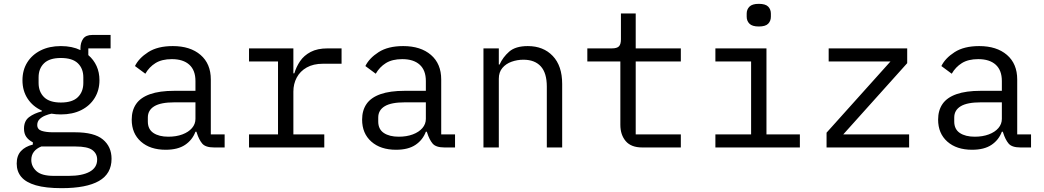

<svg xmlns="http://www.w3.org/2000/svg" viewBox="-20 -768 5440 1000"><path d="M561 59Q561 137 495.5 174.5Q430 212 301 212Q218 212 166.5 197Q115 182 91 153.5Q67 125 67 84Q67 43 89 19Q111 -5 151 -15V-27Q129 -38 117 -55Q105 -72 105 -98Q105 -138 131.5 -158Q158 -178 198 -188V-192Q151 -213 124 -254Q97 -295 97 -350Q97 -403 122 -443Q147 -483 192 -505.5Q237 -528 297 -528Q356 -528 399 -507V-516Q399 -546 413 -566Q427 -586 461 -586H556V-516H440V-481Q468 -457 483 -424Q498 -391 498 -350Q498 -298 473 -257.5Q448 -217 403 -194.5Q358 -172 297 -172Q284 -172 272 -173Q260 -174 248 -176Q233 -173 215.5 -166Q198 -159 186 -147Q174 -135 174 -117Q174 -94 197 -86.5Q220 -79 257 -79H371Q471 -79 516 -41.5Q561 -4 561 59ZM486 63Q486 32 461 13.5Q436 -5 374 -5H195Q170 5 156.5 22.5Q143 40 143 65Q143 99 170 123.5Q197 148 260 148H338Q408 148 447 126.5Q486 105 486 63ZM297 -234Q357 -234 385.5 -262Q414 -290 414 -336V-365Q414 -411 385.5 -438.5Q357 -466 297 -466Q238 -466 209.5 -438.5Q181 -411 181 -365V-336Q181 -290 209.5 -262Q238 -234 297 -234Z M1095 0Q1050 0 1033 -20.5Q1016 -41 1005 -76L1003 -82H998Q982 -39 944 -13.5Q906 12 843 12Q762 12 714 -30.5Q666 -73 666 -145Q666 -193 689 -226.5Q712 -260 761.5 -277.5Q811 -295 888 -295H998V-346Q998 -402 966 -431Q934 -460 875 -460Q823 -460 790 -439.5Q757 -419 737 -384L683 -424Q703 -465 752 -496.5Q801 -528 880 -528Q971 -528 1024.5 -482Q1078 -436 1078 -354V-68H1150V0ZM857 -56Q898 -56 930 -68Q962 -80 980 -101Q998 -122 998 -149V-235H888Q817 -235 783.5 -214.5Q750 -194 750 -156V-135Q750 -95 779 -75.5Q808 -56 857 -56Z M1277 -68H1428V-448H1277V-516H1508V-386H1513Q1523 -420 1543 -449.5Q1563 -479 1598 -497.5Q1633 -516 1687 -516H1759V-436H1662Q1612 -436 1577.5 -416.5Q1543 -397 1525.5 -364Q1508 -331 1508 -291V-68H1669V0H1277Z M2295 0Q2250 0 2233 -20.5Q2216 -41 2205 -76L2203 -82H2198Q2182 -39 2144 -13.5Q2106 12 2043 12Q1962 12 1914 -30.5Q1866 -73 1866 -145Q1866 -193 1889 -226.5Q1912 -260 1961.5 -277.5Q2011 -295 2088 -295H2198V-346Q2198 -402 2166 -431Q2134 -460 2075 -460Q2023 -460 1990 -439.5Q1957 -419 1937 -384L1883 -424Q1903 -465 1952 -496.5Q2001 -528 2080 -528Q2171 -528 2224.5 -482Q2278 -436 2278 -354V-68H2350V0ZM2057 -56Q2098 -56 2130 -68Q2162 -80 2180 -101Q2198 -122 2198 -149V-235H2088Q2017 -235 1983.5 -214.5Q1950 -194 1950 -156V-135Q1950 -95 1979 -75.5Q2008 -56 2057 -56Z M2498 0V-516H2578V-432H2582Q2599 -470 2632 -499Q2665 -528 2729 -528Q2810 -528 2859 -476.5Q2908 -425 2908 -331V0H2828V-317Q2828 -388 2796.5 -422.5Q2765 -457 2706 -457Q2674 -457 2644.5 -446.5Q2615 -436 2596.5 -414Q2578 -392 2578 -358V0Z M3325 0Q3267 0 3239 -33Q3211 -66 3211 -118V-448H3039V-516H3167Q3193 -516 3203.5 -526.5Q3214 -537 3214 -563V-698H3291V-516H3526V-448H3291V-68H3526V0Z M3932 -630Q3898 -630 3883.5 -644.5Q3869 -659 3869 -681V-697Q3869 -719 3883.5 -733.5Q3898 -748 3932 -748Q3967 -748 3981 -733.5Q3995 -719 3995 -697V-681Q3995 -659 3981 -644.5Q3967 -630 3932 -630ZM3706 -68H3892V-448H3706V-516H3972V-68H4146V0H3706Z M4285 0V-77L4618 -448H4296V-516H4705V-439L4372 -68H4715V0Z M5295 0Q5250 0 5233 -20.5Q5216 -41 5205 -76L5203 -82H5198Q5182 -39 5144 -13.5Q5106 12 5043 12Q4962 12 4914 -30.5Q4866 -73 4866 -145Q4866 -193 4889 -226.5Q4912 -260 4961.5 -277.5Q5011 -295 5088 -295H5198V-346Q5198 -402 5166 -431Q5134 -460 5075 -460Q5023 -460 4990 -439.5Q4957 -419 4937 -384L4883 -424Q4903 -465 4952 -496.5Q5001 -528 5080 -528Q5171 -528 5224.5 -482Q5278 -436 5278 -354V-68H5350V0ZM5057 -56Q5098 -56 5130 -68Q5162 -80 5180 -101Q5198 -122 5198 -149V-235H5088Q5017 -235 4983.5 -214.5Q4950 -194 4950 -156V-135Q4950 -95 4979 -75.5Q5008 -56 5057 -56Z"/></svg>

Font: Lilex
Style: Regular
Weight: 400
Monospace: yes
Designer: Mike Abbink, Paul van der Laan, Pieter van Rosmalen, Mikhael Khrustik
Foundry: Mikhael Khrustik
Version: Version 2.510